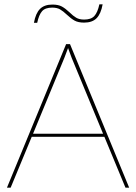

<svg xmlns="http://www.w3.org/2000/svg" viewBox="-20 -863 626 883"><path d="M460 -234H126L29 0H12L284 -660H302L574 0H557ZM454 -248 310 -596 293 -642 276 -597 132 -248ZM367 -759Q340 -759 323.5 -768Q307 -777 288 -795Q270 -812 256 -820Q242 -828 220 -828Q188 -828 173.5 -811.5Q159 -795 151 -758H136Q144 -802 164 -822Q184 -842 221 -842Q248 -842 264.5 -833Q281 -824 300 -806Q316 -790 330.5 -781.5Q345 -773 367 -773Q399 -773 414 -789.5Q429 -806 437 -843H452Q444 -799 424 -779Q404 -759 367 -759Z"/></svg>

Font: Work Sans Thin
Style: Regular
Weight: 260
Designer: Wei Huang
Foundry: Wei Huang
Version: Version 1.500